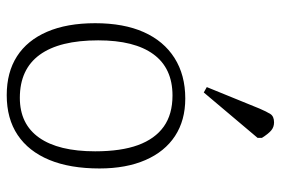

<svg xmlns="http://www.w3.org/2000/svg" viewBox="-152 -669 835 571"><g transform="rotate(90 265.5 -383.5)"><path d="M263 14Q195 14 147.5 -16.5Q100 -47 74.5 -106Q49 -165 49 -249Q49 -334 75.5 -393.5Q102 -453 152.5 -485Q203 -517 273 -517Q338 -517 384.5 -486.5Q431 -456 456 -398.5Q481 -341 481 -262Q481 -174 455.5 -112.5Q430 -51 381.5 -18.5Q333 14 263 14ZM271 -25Q349 -25 389.5 -82.5Q430 -140 430 -249Q430 -326 411.5 -376.5Q393 -427 356.5 -453Q320 -479 264 -479Q183 -479 141.5 -422.5Q100 -366 100 -258Q100 -143 143 -84Q186 -25 271 -25ZM255 -572 239 -581 303 -738Q312 -759 319 -770Q326 -781 344 -781Q358 -781 368 -772.5Q378 -764 390 -745V-732Z"/></g></svg>

Font: Literata 18pt ExtraLight
Style: Regular
Weight: 250
Designer: Latin by Veronika Burian and Jose Scaglione. Greek by Irene Vlachou. Cyrillic by Vera Evstafieva.
Foundry: TypeTogether
Version: Version 3.103;gftools[0.9.29]